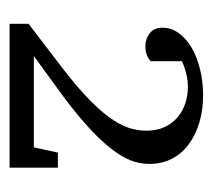

<svg xmlns="http://www.w3.org/2000/svg" viewBox="-42 -790 449 406"><g transform="rotate(90 183.0 -587.5)"><path d="M30.8 -382.8V-422.9L122.1 -492.7Q163.6 -524.4 193.6 -553.7Q223.6 -583 240.2 -611.6Q256.8 -640.1 256.8 -671.9Q256.8 -693.8 249.3 -710.2Q241.7 -726.6 229 -737.5Q216.3 -748.5 199.5 -754.2Q182.6 -759.8 164.1 -759.8Q152.8 -759.8 143.3 -757.8Q133.8 -755.9 126.7 -753.7Q119.6 -751.5 115.2 -749.5Q110.8 -747.6 109.9 -747.1V-681.2Q106.4 -677.7 101.6 -675.3Q97.7 -672.9 91.6 -671.4Q85.4 -669.9 78.1 -669.9Q63 -669.9 51 -679Q39.1 -688 39.1 -706.1Q39.1 -725.1 50.8 -741Q62.5 -756.8 82 -768.1Q101.6 -779.3 127.4 -785.6Q153.3 -792 182.1 -792Q213.4 -792 240 -783.9Q266.6 -775.9 286.1 -761.2Q305.7 -746.6 316.4 -725.6Q327.1 -704.6 327.1 -678.2Q327.1 -646 307.9 -616Q288.6 -585.9 256.8 -556.2Q225.1 -526.4 184.1 -496.1Q143.1 -465.8 99.1 -434.1H292L303.2 -484.9H335V-382.8Z"/></g></svg>

Font: BabelStone Ogham
Style: Regular
Weight: 400
Designer: Andrew West
Foundry: BabelStone
Version: Version 2.02 March 14, 2022